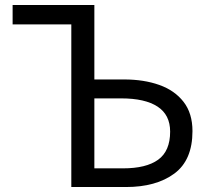

<svg xmlns="http://www.w3.org/2000/svg" viewBox="-20 -753 845 773"><path d="M267.1 0V-654.8H30.8V-732.9H359.9V-433.1H480Q559.1 -433.1 621.1 -411.1Q683.1 -389.2 719 -343Q754.9 -296.9 754.9 -225.1Q754.9 -107.9 681.6 -54Q608.4 0 486.8 0ZM359.9 -75.2H475.1Q568.8 -75.2 616.9 -110.1Q665 -145 665 -223.1Q665 -290.5 614.5 -323.7Q564 -356.9 467.8 -356.9H359.9Z"/></svg>

Font: Source Han Sans CN
Style: Regular
Weight: 400
Designer: Ryoko NISHIZUKA  (kana, bopomofo & ideographs); Paul D. Hunt (Latin, Greek & Cyrillic); Sandoll Communications , Soo-you
Foundry: Adobe
Version: Version 2.004;hotconv 1.0.118;makeotfexe 2.5.65603